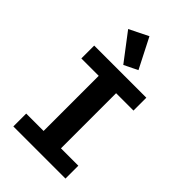

<svg xmlns="http://www.w3.org/2000/svg" viewBox="-286 -1074 1172 1172"><g transform="rotate(45 300.0 -488.5)"><path d="M75 0V-111H225V-587H75V-698H525V-587H375V-111H525V0ZM150 -916 273 -977 372 -783 284 -740Z"/></g></svg>

Font: iA Writer Duo V
Style: Regular
Weight: 400
Designer: Mike Abbink, Paul van der Laan, Pieter van Rosmalen, Oliver Reichenstein
Foundry: Information Architects Inc.
Version: Version 2.000